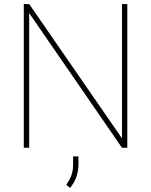

<svg xmlns="http://www.w3.org/2000/svg" viewBox="-20 -731 748 950"><path d="M609.9 -710.9C609.9 -710.9 583.5 -710.9 583.5 -710.9C583.5 -710.9 583.5 -46.4 583.5 -46.4C583.5 -46.4 124.5 -710.9 124.5 -710.9C124.5 -710.9 97.7 -710.9 97.7 -710.9C97.7 -710.9 97.7 0 97.7 0C97.7 0 124.5 0 124.5 0C124.5 0 124.5 -666 124.5 -666C124.5 -666 583.5 0 583.5 0C583.5 0 609.9 0 609.9 0C609.9 0 609.9 -710.9 609.9 -710.9ZM326.2 198.7C354 167 367.7 127.9 368.2 81.5C368.2 81.5 368.2 43 368.2 43C368.2 43 341.8 43 341.8 43C341.8 43 341.3 97.2 341.3 97.2C341.3 97.2 341.3 97.2 341.3 97.2C339.4 126.5 328.1 155.3 308.1 183.1C308.1 183.1 326.2 198.7 326.2 198.7C326.2 198.7 326.2 198.7 326.2 198.7Z"/></svg>

Font: WOX
Style: Regular
Weight: 500
Designer: Google
Foundry: ""
Version: ""